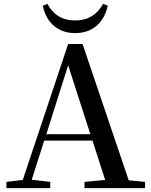

<svg xmlns="http://www.w3.org/2000/svg" viewBox="-20 -966 775 986"><path d="M200 -937C213 -866 264 -796 366 -796C469 -796 519 -866 533 -937L509 -946C480 -892 433 -861 366 -861C299 -861 251 -892 224 -946ZM330 -631 444 -277H218ZM414 0H725V-32L641 -40L404 -740H330L97 -42L13 -32V0H238V-32L143 -43L207 -244H455L520 -42L414 -32Z"/></svg>

Font: Noto Serif CJK KR SemiBold
Style: Regular
Weight: 600
Designer: Ryoko NISHIZUKA 西塚涼子 (kana & ideographs); Frank Grießhammer (Latin, Greek & Cyrillic); Wenlong ZHANG 张文龙 (bopomofo); San
Foundry: Adobe
Version: Version 2.001;hotconv 1.1.0;makeotfexe 2.6.0